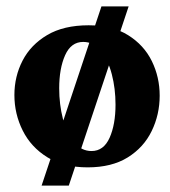

<svg xmlns="http://www.w3.org/2000/svg" viewBox="-20 -513 532 600"><path d="M382 -493 195 67H110L297 -493ZM257 -434Q331 -434 380.5 -403Q430 -372 454.5 -322Q479 -272 479 -214Q479 -155 454 -103.5Q429 -52 379 -21Q329 10 254 10Q179 10 128 -21.5Q77 -53 51 -105Q25 -157 25 -216Q25 -274 50.5 -323.5Q76 -373 127.5 -403.5Q179 -434 257 -434ZM165 -237Q165 -187 176.5 -142Q188 -97 211 -69Q234 -41 266 -41Q304 -41 322.5 -82.5Q341 -124 341 -186Q341 -236 329.5 -280.5Q318 -325 295.5 -353.5Q273 -382 240 -382Q202 -382 183.5 -340.5Q165 -299 165 -237Z"/></svg>

Font: Alkalami
Style: Regular
Weight: 400
Designer: Becca Hirsbrunner Spalinger
Foundry: SIL International
Version: Version 2.000